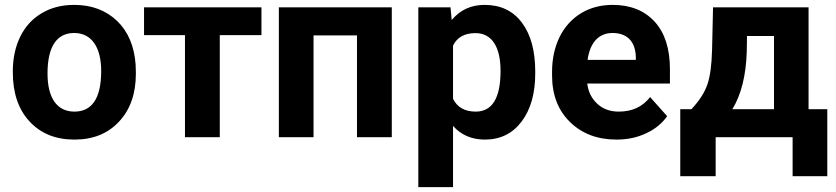

<svg xmlns="http://www.w3.org/2000/svg" viewBox="-20 -558 3402 781"><path d="M32.2 -262.7C32.2 -178.7 55.2 -112.3 100.6 -63.5C146 -14.6 206.5 9.8 282.7 9.8C358.9 9.8 419.4 -14.6 464.8 -64C510.3 -112.8 532.7 -177.7 532.7 -258.8L531.7 -294.9C526.4 -369.6 501.5 -429.2 456.5 -472.7C411.1 -516.1 353 -538.1 281.7 -538.1C231.4 -538.1 187.5 -526.9 149.9 -504.4C111.8 -481.9 82.5 -450.2 62.5 -409.2C42.5 -368.2 32.2 -321.3 32.2 -269ZM173.3 -258.8C173.3 -371.6 212.9 -423.8 281.7 -423.8C351.6 -423.8 391.6 -367.2 391.6 -269C391.6 -153.8 351.1 -104 282.7 -104C212.4 -104 173.3 -158.7 173.3 -258.8Z M1043.5 -528.3H565.9V-415H732.4V0H874V-415H1043.5Z M1573.7 -528.3H1114.3V0H1255.4V-414.1H1432.1V0H1573.7Z M2157.2 -266.6C2157.2 -351.1 2139.2 -417.5 2103 -465.8C2066.9 -514.2 2016.1 -538.1 1951.2 -538.1C1896 -538.1 1851.6 -517.6 1817.4 -476.6L1812.5 -528.3H1681.6V203.1H1822.8V-45.9C1855.5 -8.8 1898.9 9.8 1952.1 9.8C2015.1 9.8 2064.9 -14.6 2102.1 -64C2138.7 -112.8 2157.2 -177.7 2157.2 -259.3ZM2016.1 -269.5C2016.1 -159.2 1982.4 -104 1915 -104C1870.6 -104 1839.8 -121.6 1822.8 -156.2V-372.6C1839.4 -406.2 1869.6 -423.3 1914.1 -423.3C1980.5 -423.3 2016.1 -367.7 2016.1 -269.5Z M2487.8 9.8C2531.7 9.8 2571.8 1.5 2607.9 -15.6C2644 -32.2 2672.9 -55.7 2693.8 -85.4L2624.5 -163.1C2593.8 -123.5 2551.3 -104 2497.1 -104C2461.9 -104 2433.1 -114.3 2410.2 -135.3C2387.2 -156.2 2373 -183.6 2368.7 -218.3H2705.1V-275.9C2705.1 -359.4 2684.6 -424.3 2643.1 -469.7C2601.6 -515.1 2544.4 -538.1 2472.2 -538.1C2423.8 -538.1 2381.3 -526.9 2343.8 -504.4C2306.2 -481.4 2276.9 -449.2 2256.3 -407.7C2235.8 -365.7 2225.6 -318.4 2225.6 -265.1V-251.5C2225.6 -172.4 2250 -108.9 2298.8 -61.5C2347.2 -14.2 2410.2 9.8 2487.8 9.8ZM2471.7 -423.8C2531.7 -423.8 2564.9 -388.2 2566.4 -325.7V-314.5H2370.1C2379.9 -384.8 2415.5 -423.8 2471.7 -423.8Z M2747.1 -113.8V158.7H2891.1V0H3204.1V158.7H3345.2V-113.8H3269V-528.3H2880.4L2876.5 -355.5C2875 -294.4 2868.7 -247.6 2857.4 -214.4C2846.2 -181.2 2824.2 -147.5 2792.5 -113.8ZM2959 -113.8C2995.1 -172.9 3014.6 -251 3017.6 -348.1L3018.6 -411.6H3128.4V-113.8Z"/></svg>

Font: Roboto
Style: Bold
Weight: 700
Designer: Google
Version: Version 2.137; 2017